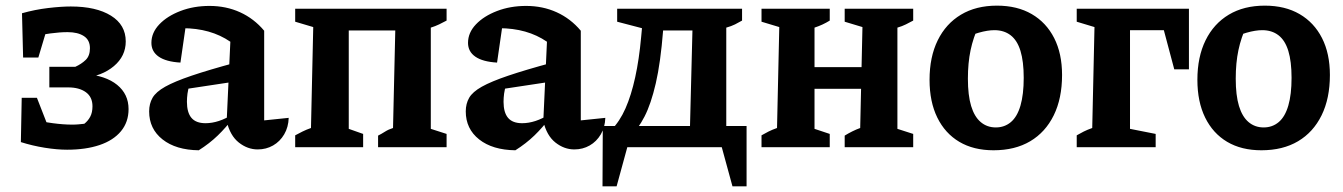

<svg xmlns="http://www.w3.org/2000/svg" viewBox="-20 -522 4764 681"><path d="M218 9Q182 9 138.5 2Q95 -5 54 -18L83 -101Q130 -90 167.5 -85Q205 -80 236 -80Q249 -80 259 -81Q269 -82 279 -83Q292 -93 300 -108Q308 -123 308 -145Q308 -178 284.5 -195Q261 -212 222 -212H155V-285H247Q269 -295 284 -309.5Q299 -324 299 -351Q299 -380 277.5 -394Q256 -408 220 -408Q192 -408 159 -403.5Q126 -399 86 -389L58 -475Q104 -488 150.5 -493.5Q197 -499 231 -499Q321 -499 373.5 -466.5Q426 -434 426 -375Q426 -323 384 -287.5Q342 -252 275 -245L280 -260Q355 -254 395.5 -221Q436 -188 436 -135Q436 -89 409 -56.5Q382 -24 333 -7.5Q284 9 218 9ZM173 -16 54 -18 57 -175H111ZM62 -318 58 -475H163L116 -318Z M894 8Q858 8 827 -16.5Q796 -41 784 -92L797 -374Q727 -422 627 -422Q611 -422 595 -420Q579 -418 565 -415L642 -452L620 -300Q569 -303 543 -321Q517 -339 517 -370Q517 -406 545 -435.5Q573 -465 620 -483Q667 -501 723 -501Q782 -501 831.5 -478.5Q881 -456 917 -413V-95L1004 -104Q1003 -71 988 -45.5Q973 -20 948.5 -6Q924 8 894 8ZM685 11Q604 10 556.5 -27.5Q509 -65 509 -127Q509 -154 521 -175Q533 -196 566 -214.5Q599 -233 659.5 -253.5Q720 -274 816 -300V-233L611 -202L652 -220Q647 -205 645 -190Q643 -175 643 -161Q643 -123 659 -104Q675 -85 709 -85Q732 -85 756.5 -93Q781 -101 808 -118V-105Q782 -70 752.5 -41.5Q723 -13 685 11Z M1027 0V-42Q1040 -49 1053 -55.5Q1066 -62 1083 -68L1091 -426L1027 -445V-491H1564V-449Q1551 -442 1537.5 -435.5Q1524 -429 1508 -424V-65L1564 -47V0H1321V-41Q1333 -47 1345.5 -55Q1358 -63 1374 -68L1382 -414H1217V-65L1268 -47V0Z M2017 8Q1981 8 1950 -16.5Q1919 -41 1907 -92L1920 -374Q1850 -422 1750 -422Q1734 -422 1718 -420Q1702 -418 1688 -415L1765 -452L1743 -300Q1692 -303 1666 -321Q1640 -339 1640 -370Q1640 -406 1668 -435.5Q1696 -465 1743 -483Q1790 -501 1846 -501Q1905 -501 1954.5 -478.5Q2004 -456 2040 -413V-95L2127 -104Q2126 -71 2111 -45.5Q2096 -20 2071.5 -6Q2047 8 2017 8ZM1808 11Q1727 10 1679.5 -27.5Q1632 -65 1632 -127Q1632 -154 1644 -175Q1656 -196 1689 -214.5Q1722 -233 1782.5 -253.5Q1843 -274 1939 -300V-233L1734 -202L1775 -220Q1770 -205 1768 -190Q1766 -175 1766 -161Q1766 -123 1782 -104Q1798 -85 1832 -85Q1855 -85 1879.5 -93Q1904 -101 1931 -118V-105Q1905 -70 1875.5 -41.5Q1846 -13 1808 11Z M2213 -35 2148 -61Q2178 -91 2198.5 -137.5Q2219 -184 2233 -248Q2247 -312 2254 -390L2257 -422L2169 -445V-491H2612V-449Q2600 -442 2587 -435.5Q2574 -429 2556 -424V-61H2427L2436 -414H2332Q2323 -300 2306 -226.5Q2289 -153 2266 -108.5Q2243 -64 2213 -35ZM2117 139 2118 -75H2628V139H2578L2540 0H2205L2167 139Z M2976 0V-41Q2989 -49 3003 -56Q3017 -63 3031 -68L3039 -426L2976 -445V-491H3219V-449Q3206 -442 3193 -435.5Q3180 -429 3163 -424V-65L3219 -47V0ZM2681 0V-42Q2693 -49 2706 -55.5Q2719 -62 2736 -68L2744 -426L2681 -445V-491H2923V-449Q2910 -441 2897 -435Q2884 -429 2869 -424V-65L2923 -47V0ZM2812 -207V-284H3101V-207Z M3504 11Q3433 11 3382.5 -19Q3332 -49 3304.5 -105Q3277 -161 3277 -239Q3277 -320 3306 -379Q3335 -438 3388.5 -470Q3442 -502 3516 -502Q3588 -502 3639.5 -472Q3691 -442 3719 -387Q3747 -332 3747 -256Q3747 -173 3717.5 -113Q3688 -53 3634 -21Q3580 11 3504 11ZM3512 -70Q3543 -70 3565.5 -89Q3588 -108 3599.5 -147.5Q3611 -187 3611 -246Q3611 -304 3599.5 -341.5Q3588 -379 3564.5 -397Q3541 -415 3507 -415Q3483 -415 3451.5 -406Q3420 -397 3373 -379L3452 -432Q3432 -389 3422.5 -344Q3413 -299 3413 -243Q3413 -184 3424.5 -146Q3436 -108 3458.5 -89Q3481 -70 3512 -70Z M4197 -491V-276H4145L4108 -415H3988V-65L4079 -47V0H3799V-42Q3811 -49 3824 -55.5Q3837 -62 3854 -68L3862 -426L3799 -445V-491Z M4454 11Q4383 11 4332.5 -19Q4282 -49 4254.5 -105Q4227 -161 4227 -239Q4227 -320 4256 -379Q4285 -438 4338.5 -470Q4392 -502 4466 -502Q4538 -502 4589.5 -472Q4641 -442 4669 -387Q4697 -332 4697 -256Q4697 -173 4667.5 -113Q4638 -53 4584 -21Q4530 11 4454 11ZM4462 -70Q4493 -70 4515.5 -89Q4538 -108 4549.5 -147.5Q4561 -187 4561 -246Q4561 -304 4549.5 -341.5Q4538 -379 4514.5 -397Q4491 -415 4457 -415Q4433 -415 4401.5 -406Q4370 -397 4323 -379L4402 -432Q4382 -389 4372.5 -344Q4363 -299 4363 -243Q4363 -184 4374.5 -146Q4386 -108 4408.5 -89Q4431 -70 4462 -70Z"/></svg>

Font: Piazzolla 24pt
Style: Bold
Weight: 700
Designer: Juan Pablo del Peral
Foundry: Huerta Tipografica
Version: Version 2.005